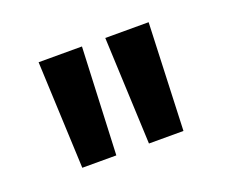

<svg xmlns="http://www.w3.org/2000/svg" viewBox="-54 -743 458 387"><g transform="rotate(-20 174.5 -550.0)"><path d="M56 -665H149L139 -435H66ZM199 -665H292L283 -435H209Z"/></g></svg>

Font: Bree Serif
Style: Regular
Weight: 400
Designer: Veronika Burian, Jos Scaglione
Foundry: TypeTogether
Version: Version 1.001